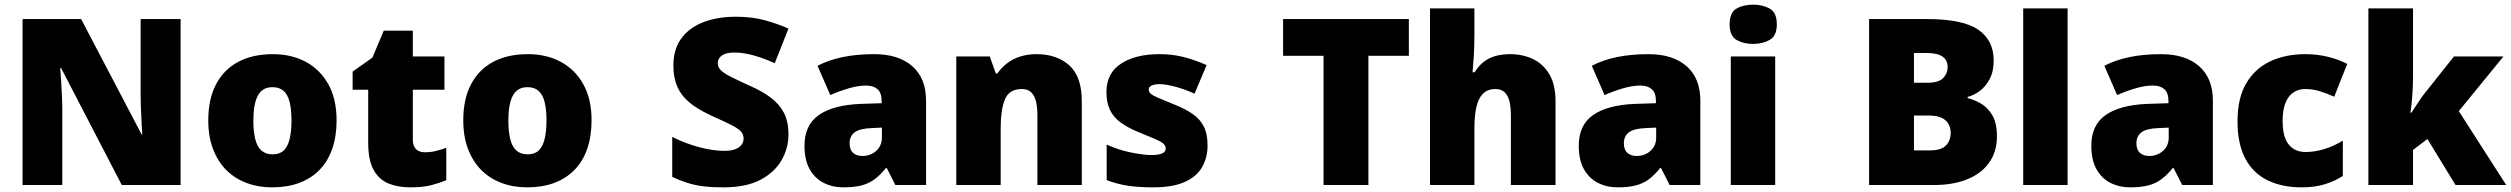

<svg xmlns="http://www.w3.org/2000/svg" viewBox="-20 -796 10802 826"><path d="M757 0H504L243 -503H239Q241 -480 243 -447.5Q245 -415 246.5 -382Q248 -349 248 -322V0H77V-714H329L589 -218H592Q591 -241 589 -272Q587 -303 586 -335Q585 -367 585 -391V-714H757Z M1428 -278Q1428 -209 1409 -155Q1390 -101 1354 -64.5Q1318 -28 1267 -9Q1216 10 1151 10Q1091 10 1040.5 -9Q990 -28 953.5 -64.5Q917 -101 896.5 -155Q876 -209 876 -278Q876 -370 909.5 -433.5Q943 -497 1005 -530Q1067 -563 1154 -563Q1234 -563 1295.5 -530Q1357 -497 1392.5 -433.5Q1428 -370 1428 -278ZM1070 -278Q1070 -231 1078 -198Q1086 -165 1104.5 -148.5Q1123 -132 1153 -132Q1183 -132 1200.5 -148.5Q1218 -165 1226 -198Q1234 -231 1234 -278Q1234 -325 1226 -357Q1218 -389 1200 -405Q1182 -421 1152 -421Q1109 -421 1089.5 -385Q1070 -349 1070 -278Z M1808 -141Q1834 -141 1855.5 -146.5Q1877 -152 1900 -160V-21Q1869 -8 1834 1Q1799 10 1745 10Q1691 10 1650.5 -7Q1610 -24 1587 -65.5Q1564 -107 1564 -182V-410H1497V-488L1582 -548L1631 -664H1756V-553H1892V-410H1756V-195Q1756 -168 1769.5 -154.5Q1783 -141 1808 -141Z M2525 -278Q2525 -209 2506 -155Q2487 -101 2451 -64.5Q2415 -28 2364 -9Q2313 10 2248 10Q2188 10 2137.5 -9Q2087 -28 2050.5 -64.5Q2014 -101 1993.5 -155Q1973 -209 1973 -278Q1973 -370 2006.5 -433.5Q2040 -497 2102 -530Q2164 -563 2251 -563Q2331 -563 2392.5 -530Q2454 -497 2489.5 -433.5Q2525 -370 2525 -278ZM2167 -278Q2167 -231 2175 -198Q2183 -165 2201.5 -148.5Q2220 -132 2250 -132Q2280 -132 2297.5 -148.5Q2315 -165 2323 -198Q2331 -231 2331 -278Q2331 -325 2323 -357Q2315 -389 2297 -405Q2279 -421 2249 -421Q2206 -421 2186.5 -385Q2167 -349 2167 -278Z M3372 -217Q3372 -159 3342.5 -107Q3313 -55 3251.5 -22.5Q3190 10 3092 10Q3043 10 3006.5 5.5Q2970 1 2938 -9Q2906 -19 2872 -35V-207Q2930 -178 2989 -162.5Q3048 -147 3096 -147Q3125 -147 3143 -154Q3161 -161 3170 -173Q3179 -185 3179 -200Q3179 -219 3166 -232Q3153 -245 3125 -259Q3097 -273 3050 -294Q3010 -312 2978 -332Q2946 -352 2923.5 -377Q2901 -402 2889 -435.5Q2877 -469 2877 -515Q2877 -584 2911 -630.5Q2945 -677 3005.5 -700.5Q3066 -724 3146 -724Q3216 -724 3272 -708.5Q3328 -693 3372 -673L3313 -524Q3267 -545 3222.5 -557.5Q3178 -570 3140 -570Q3115 -570 3099 -564Q3083 -558 3075.5 -547.5Q3068 -537 3068 -524Q3068 -507 3081 -494Q3094 -481 3124.5 -465.5Q3155 -450 3208 -426Q3260 -403 3296.5 -375.5Q3333 -348 3352.5 -310.5Q3372 -273 3372 -217Z M3741 -563Q3846 -563 3905 -511Q3964 -459 3964 -363V0H3832L3795 -73H3791Q3768 -44 3743.5 -25.5Q3719 -7 3687 1.5Q3655 10 3609 10Q3561 10 3523 -9.5Q3485 -29 3463 -68.5Q3441 -108 3441 -169Q3441 -258 3502.5 -301Q3564 -344 3681 -349L3773 -352V-360Q3773 -397 3755 -412.5Q3737 -428 3706 -428Q3673 -428 3633 -416.5Q3593 -405 3552 -387L3497 -513Q3545 -538 3605.5 -550.5Q3666 -563 3741 -563ZM3730 -245Q3678 -243 3656.5 -226.5Q3635 -210 3635 -180Q3635 -152 3650 -138.5Q3665 -125 3690 -125Q3725 -125 3749.5 -147Q3774 -169 3774 -204V-247Z M4440 -563Q4526 -563 4580 -515Q4634 -467 4634 -360V0H4443V-302Q4443 -357 4427 -385Q4411 -413 4376 -413Q4322 -413 4303.5 -369Q4285 -325 4285 -242V0H4094V-553H4238L4264 -480H4271Q4289 -506 4313.5 -524.5Q4338 -543 4369.5 -553Q4401 -563 4440 -563Z M5175 -170Q5175 -118 5151.5 -77Q5128 -36 5076.5 -13Q5025 10 4941 10Q4882 10 4835.5 3.5Q4789 -3 4741 -21V-174Q4794 -150 4848 -139.5Q4902 -129 4933 -129Q4965 -129 4980 -136Q4995 -143 4995 -157Q4995 -169 4985 -178Q4975 -187 4949.5 -198Q4924 -209 4877 -228Q4831 -247 4800.5 -269.5Q4770 -292 4755 -323.5Q4740 -355 4740 -400Q4740 -481 4802.5 -522Q4865 -563 4968 -563Q5023 -563 5071 -551Q5119 -539 5171 -516L5119 -393Q5078 -412 5036 -423Q4994 -434 4969 -434Q4947 -434 4934.5 -428Q4922 -422 4922 -411Q4922 -401 4930.5 -393Q4939 -385 4963 -375Q4987 -365 5033 -346Q5081 -327 5112.5 -304.5Q5144 -282 5159.5 -250.5Q5175 -219 5175 -170Z M5867 0H5674V-556H5500V-714H6041V-556H5867Z M6323 -652Q6323 -591 6320 -549Q6317 -507 6315 -485H6324Q6342 -514 6364.5 -531Q6387 -548 6415 -555.5Q6443 -563 6476 -563Q6531 -563 6575 -542Q6619 -521 6645.5 -476.5Q6672 -432 6672 -360V0H6480V-302Q6480 -357 6464 -385Q6448 -413 6414 -413Q6380 -413 6360 -393Q6340 -373 6331.5 -335.5Q6323 -298 6323 -243V0H6132V-760H6323Z M7072 -563Q7177 -563 7236 -511Q7295 -459 7295 -363V0H7163L7126 -73H7122Q7099 -44 7074.5 -25.5Q7050 -7 7018 1.5Q6986 10 6940 10Q6892 10 6854 -9.5Q6816 -29 6794 -68.5Q6772 -108 6772 -169Q6772 -258 6833.5 -301Q6895 -344 7012 -349L7104 -352V-360Q7104 -397 7086 -412.5Q7068 -428 7037 -428Q7004 -428 6964 -416.5Q6924 -405 6883 -387L6828 -513Q6876 -538 6936.5 -550.5Q6997 -563 7072 -563ZM7061 -245Q7009 -243 6987.5 -226.5Q6966 -210 6966 -180Q6966 -152 6981 -138.5Q6996 -125 7021 -125Q7056 -125 7080.5 -147Q7105 -169 7105 -204V-247Z M7617 -553V0H7426V-553ZM7522 -776Q7563 -776 7593.5 -759Q7624 -742 7624 -691Q7624 -642 7593.5 -624.5Q7563 -607 7522 -607Q7480 -607 7450.5 -624.5Q7421 -642 7421 -691Q7421 -742 7450.5 -759Q7480 -776 7522 -776Z M8270 -714Q8425 -714 8491 -668Q8557 -622 8557 -536Q8557 -489 8540 -456.5Q8523 -424 8497.5 -405Q8472 -386 8445 -379V-374Q8474 -367 8503 -350Q8532 -333 8551.5 -299.5Q8571 -266 8571 -209Q8571 -144 8538 -97Q8505 -50 8444 -25Q8383 0 8299 0H8021V-714ZM8272 -440Q8320 -440 8339.5 -460Q8359 -480 8359 -508Q8359 -537 8337 -552.5Q8315 -568 8268 -568H8214V-440ZM8214 -299V-149H8282Q8332 -149 8352 -170.5Q8372 -192 8372 -225Q8372 -244 8363.5 -261Q8355 -278 8334.5 -288.5Q8314 -299 8278 -299Z M8875 0H8684V-760H8875Z M9277 -563Q9382 -563 9441 -511Q9500 -459 9500 -363V0H9368L9331 -73H9327Q9304 -44 9279.5 -25.5Q9255 -7 9223 1.5Q9191 10 9145 10Q9097 10 9059 -9.5Q9021 -29 8999 -68.5Q8977 -108 8977 -169Q8977 -258 9038.5 -301Q9100 -344 9217 -349L9309 -352V-360Q9309 -397 9291 -412.5Q9273 -428 9242 -428Q9209 -428 9169 -416.5Q9129 -405 9088 -387L9033 -513Q9081 -538 9141.5 -550.5Q9202 -563 9277 -563ZM9266 -245Q9214 -243 9192.5 -226.5Q9171 -210 9171 -180Q9171 -152 9186 -138.5Q9201 -125 9226 -125Q9261 -125 9285.5 -147Q9310 -169 9310 -204V-247Z M9882 10Q9798 10 9736 -20Q9674 -50 9640 -113Q9606 -176 9606 -274Q9606 -375 9644 -438.5Q9682 -502 9747.5 -532.5Q9813 -563 9897 -563Q9948 -563 9993.5 -552Q10039 -541 10078 -521L10022 -380Q9988 -395 9958.5 -404Q9929 -413 9897 -413Q9868 -413 9846 -398Q9824 -383 9812 -352.5Q9800 -322 9800 -275Q9800 -227 9812.5 -198Q9825 -169 9847 -155.5Q9869 -142 9898 -142Q9939 -142 9980.5 -155Q10022 -168 10059 -191V-39Q10025 -17 9982 -3.5Q9939 10 9882 10Z M10361 -461Q10361 -427 10358 -386Q10355 -345 10350 -311H10354Q10362 -323 10372 -338.5Q10382 -354 10393 -370Q10404 -386 10413 -397L10537 -553H10750L10558 -318L10762 0H10544L10423 -198L10361 -151V0H10169V-760H10361Z"/></svg>

Font: Noto Sans Thai Black
Style: Regular
Weight: 900
Version: Version 2.001